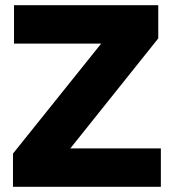

<svg xmlns="http://www.w3.org/2000/svg" viewBox="-20 -720 670 740"><path d="M30 0V-128L370 -552H34V-700H590V-572L251 -148H600V0Z"/></svg>

Font: Golos Text
Style: Bold
Weight: 700
Designer: A.Korolkova, Vitaly Kuzmin
Foundry: ParaType Ltd
Version: Version 2.004